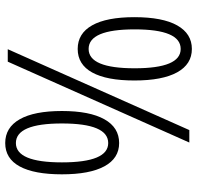

<svg xmlns="http://www.w3.org/2000/svg" viewBox="-30 -734 774 755"><g transform="rotate(-90 357.5 -357.0)"><path d="M298 -501Q298 -392 265.5 -334Q233 -276 172 -276Q112 -276 80.5 -334Q49 -392 49 -501Q49 -610 80 -667Q111 -724 172 -724Q233 -724 265.5 -667Q298 -610 298 -501ZM223 0H174L492 -714H541ZM96 -501Q96 -319 172 -319Q249 -319 249 -501Q249 -682 172 -682Q96 -682 96 -501ZM667 -216Q667 -105 634.5 -47.5Q602 10 542 10Q482 10 450 -48Q418 -106 418 -216Q418 -325 449.5 -382Q481 -439 542 -439Q603 -439 635 -382Q667 -325 667 -216ZM466 -215Q466 -34 542 -34Q619 -34 619 -215Q619 -396 542 -396Q466 -396 466 -215Z"/></g></svg>

Font: Noto Sans UI NarrowLight
Style: Regular
Weight: 300
Width: 4
Designer: Monotype Design Team
Foundry: Monotype Imaging Inc.
Version: Version 1.001